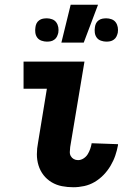

<svg xmlns="http://www.w3.org/2000/svg" viewBox="-20 -779 540 807"><path d="M288 8Q264 8 240.5 3.5Q217 -1 197 -13Q177 -25 163 -43Q149 -61 142 -83.5Q135 -106 135 -130.5Q135 -155 140 -180L177 -406H79V-520H335L275 -161Q274 -151 273.5 -141Q273 -131 277.5 -123Q282 -115 290 -110.5Q298 -106 308 -106Q320 -106 331 -113Q342 -120 348.5 -130.5Q355 -141 359 -152.5Q363 -164 365 -175V-177L476 -173V-169Q472 -147 464.5 -125Q457 -103 444.5 -82Q432 -61 415 -43.5Q398 -26 377.5 -14Q357 -2 334 3Q311 8 288 8ZM427 -604Q416 -604 404.5 -608Q393 -612 386.5 -621Q380 -630 378.5 -641.5Q377 -653 379 -665Q380 -673 383.5 -680.5Q387 -688 394.5 -693.5Q402 -699 410.5 -700.5Q419 -702 427 -702Q438 -702 449 -698Q460 -694 466.5 -685Q473 -676 475 -664.5Q477 -653 475 -641Q473 -633 469.5 -625.5Q466 -618 458.5 -612.5Q451 -607 443 -605.5Q435 -604 427 -604ZM177 -604Q166 -604 154.5 -608Q143 -612 136.5 -621Q130 -630 128.5 -641.5Q127 -653 129 -665Q130 -673 133.5 -680.5Q137 -688 144.5 -693.5Q152 -699 160.5 -700.5Q169 -702 177 -702Q188 -702 199 -698Q210 -694 216.5 -685Q223 -676 225 -664.5Q227 -653 225 -641Q223 -633 219.5 -625.5Q216 -618 208.5 -612.5Q201 -607 193 -605.5Q185 -604 177 -604ZM238 -600 277 -759H392L332 -600Z"/></svg>

Font: Iosevka Term Curly Heavy
Style: Italic
Weight: 900
Italic angle: -9°
Designer: Belleve Invis
Foundry: Belleve Invis
Version: Version 32.3.0